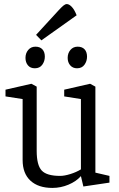

<svg xmlns="http://www.w3.org/2000/svg" viewBox="-20 -914 586 942"><path d="M237 8Q168 8 129.5 -27.5Q91 -63 91 -129V-428L7 -441V-474L134 -503L160 -489V-174Q160 -104 184.5 -77.5Q209 -51 275 -51Q296 -51 325 -60Q354 -69 377 -83V-428L295 -441V-474L422 -503L448 -489V-67L517 -51V-18L389 1L377 -50L376 -49Q354 -24 316 -8Q278 8 237 8ZM358 -579Q337 -579 324.5 -593.5Q312 -608 312 -630Q312 -653 325.5 -669Q339 -685 361 -685Q383 -685 395 -672Q407 -659 407 -636Q407 -614 394.5 -596.5Q382 -579 358 -579ZM151 -579Q129 -579 117 -593.5Q105 -608 105 -630Q105 -653 118.5 -669Q132 -685 154 -685Q176 -685 188 -672Q200 -659 200 -636Q200 -614 187.5 -596.5Q175 -579 151 -579ZM183 -716 157 -743 269 -865Q282 -879 291 -886.5Q300 -894 308 -894Q319 -894 332 -880.5Q345 -867 356 -839Z"/></svg>

Font: Faustina Light Light
Style: Regular
Weight: 300
Version: Version 1.200